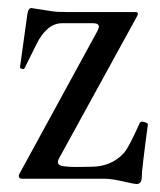

<svg xmlns="http://www.w3.org/2000/svg" viewBox="-20 -445 399 478"><path d="M348.1 -134.8Q333 -22.9 333 -4.9Q333 13.2 319.8 13.2Q314.9 13.2 286.4 6.6Q257.8 0 240.2 0H35.2Q26.9 0 26.9 -6.8Q26.9 -9.8 27.8 -11.2L222.2 -367.2Q226.1 -374.5 226.1 -378.4Q226.1 -387.2 211.9 -387.2H134.8Q96.7 -387.2 70.8 -335L41 -274.9Q39.6 -272 34.4 -273.7Q29.3 -275.4 29.8 -277.8L47.9 -408.2Q50.3 -426.3 59.1 -424.8L109.4 -417Q122.1 -415 147 -415H315.9Q323.2 -415 323.2 -411.6Q323.2 -408.2 320.8 -403.8L127 -50.8Q124 -45.4 124 -42Q124 -33.2 137.2 -31.2Q150.4 -29.3 170.7 -29.3Q190.9 -29.3 206.1 -29.8Q257.8 -29.8 289.1 -64.9Q300.8 -78.1 328.1 -139.2Q330.1 -143.6 339.4 -141.1Q348.6 -138.7 348.1 -134.8Z"/></svg>

Font: Junicode
Style: Regular
Weight: 400
Designer: Peter S. Baker
Foundry: Briery Creek Software
Version: Version 0.7.2